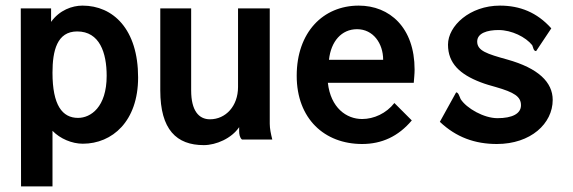

<svg xmlns="http://www.w3.org/2000/svg" viewBox="-20 -497 2040 684"><path d="M55 167H167V-31C194 -3 236 15 275 15C380 15 472 -65 472 -221C472 -393 383 -477 274 -477C237 -477 192 -461 162 -419V-467H54ZM167 -238C167 -316 183 -385 255 -385C335 -385 360 -309 360 -227C360 -115 303 -77 258 -77C202 -77 167 -122 167 -238Z M828 -467V-187C828 -119 784 -72 728 -72C688 -72 661 -103 661 -175V-467H551V-175C551 -35 609 20 706 20C750 20 805 -4 832 -44V-29C832 -20 834 -6 842 0H950C945 -20 941 -39 941 -56V-467Z M1258 -477C1131 -477 1037 -382 1037 -227C1037 -74 1136 16 1270 16C1340 16 1399 -11 1447 -68L1385 -130C1356 -93 1312 -73 1270 -73C1214 -73 1158 -113 1148 -202H1454C1455 -217 1457 -233 1457 -249C1457 -399 1368 -477 1258 -477ZM1152 -284C1159 -350 1197 -393 1252 -393C1309 -393 1345 -343 1345 -284Z M1944 -396C1893 -453 1832 -477 1761 -477C1654 -477 1576 -405 1576 -338C1576 -271 1619 -232 1692 -204C1710 -197 1728 -192 1746 -187C1812 -168 1836 -153 1836 -122C1836 -92 1805 -76 1752 -76C1704 -76 1642 -111 1621 -144C1615 -158 1613 -167 1605 -168L1547 -63C1605 -8 1672 16 1750 16C1871 16 1949 -57 1949 -141C1949 -204 1898 -254 1787 -285C1715 -305 1680 -316 1680 -349C1680 -379 1716 -390 1756 -390C1803 -390 1853 -365 1876 -336C1880 -328 1880 -315 1890 -315Z"/></svg>

Font: Inconsolata
Style: Bold
Weight: 700
Monospace: yes
Designer: Raph Levien, Kirill Tkachev(cyreal.org)
Foundry: Raph Levien, Kirill Tkachev(cyreal.org)
Version: Version 1.014